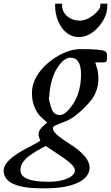

<svg xmlns="http://www.w3.org/2000/svg" viewBox="-110 -713 608 1052"><path d="M111 58C104 63 82 76 45 95C-45 140 -90 183 -90 222C-89 287 -19 319 121 319C174 319 215 316 246 310C336 292 381 256 381 203C380 164 345 123 276 78C248 59 213 39 193 16C184 6 180 -2 180 -8C180 -15 183 -20 188 -23C201 -29 222 -38 251 -49C270 -57 287 -67 301 -78C336 -104 367 -135 394 -170C417 -203 429 -240 429 -281C429 -307 426 -329 419 -347C418 -351 417 -354 416 -357L412 -371H458C470 -371 476 -377 476 -390V-414C476 -421 473 -427 466 -432C452 -440 408 -444 333 -444C294 -444 254 -432 212 -409C146 -372 65 -298 65 -204C65 -163 73 -139 84 -115C97 -91 101 -83 129 -59C141 -49 141 -48 148 -41C145 -38 140 -34 134 -29C112 -11 101 6 101 23C101 30 104 41 111 58ZM141 87 241 154C280 181 300 203 300 219C301 234 292 246 275 257C246 274 206 283 155 283C53 283 2 262 2 219C2 197 11 177 30 159V158C61 129 103 106 141 87ZM334 -306C334 -222 309 -155 260 -105C245 -90 232 -83 219 -83C199 -82 184 -92 174 -112C168 -133 153 -178 159 -178C164 -257 183 -318 218 -361C237 -385 257 -397 278 -397C315 -396 334 -366 334 -306ZM230 -683V-693H192V-682C192 -598 240 -510 322 -510C361 -510 396 -528 429 -565C462 -602 478 -641 478 -682V-693H440V-683C440 -668 427 -651 402 -630C376 -610 350 -600 326 -600C276 -600 230 -634 230 -683Z"/></svg>

Font: fbb
Style: Bold Italic
Weight: 700
Italic angle: -12°
Designer: David J. Perry, Michael Sharpe
Version: Version 0.991